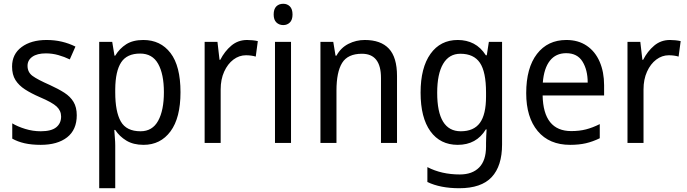

<svg xmlns="http://www.w3.org/2000/svg" viewBox="-20 -758 3642 1018"><path d="M387 -147Q387 -70 336 -30Q285 10 196 10Q147 10 110 1.5Q73 -7 45 -23V-104Q73 -87 113.5 -74.5Q154 -62 196 -62Q252 -62 278 -83Q304 -104 304 -140Q304 -171 280.5 -193Q257 -215 191 -243Q145 -263 112.5 -284Q80 -305 62 -333.5Q44 -362 44 -405Q44 -471 94.5 -508.5Q145 -546 227 -546Q270 -546 308 -537Q346 -528 380 -511L350 -443Q321 -457 289 -466Q257 -475 223 -475Q177 -475 151.5 -457Q126 -439 126 -409Q126 -375 152.5 -355.5Q179 -336 245 -307Q289 -287 321 -266.5Q353 -246 370 -217.5Q387 -189 387 -147Z M740 -546Q831 -546 884 -477Q937 -408 937 -269Q937 -133 884 -61.5Q831 10 741 10Q687 10 650 -12.5Q613 -35 591 -69H586Q587 -51 589 -28Q591 -5 591 13V240H506V-536H575L587 -463H591Q614 -501 649.5 -523.5Q685 -546 740 -546ZM723 -474Q653 -474 622.5 -427.5Q592 -381 591 -286V-268Q591 -166 620.5 -114Q650 -62 725 -62Q788 -62 818.5 -117.5Q849 -173 849 -269Q849 -365 818.5 -419.5Q788 -474 723 -474Z M1290 -546Q1304 -546 1319 -544.5Q1334 -543 1347 -540L1336 -458Q1312 -465 1284 -465Q1248 -465 1217.5 -442Q1187 -419 1168.5 -378Q1150 -337 1150 -284V0H1065V-536H1133L1144 -441H1148Q1171 -486 1206.5 -516Q1242 -546 1290 -546Z M1482 -738Q1503 -738 1517 -724Q1531 -710 1531 -681Q1531 -653 1517 -639Q1503 -625 1482 -625Q1460 -625 1445.5 -639Q1431 -653 1431 -681Q1431 -710 1445 -724Q1459 -738 1482 -738ZM1523 -536V0H1438V-536Z M1914 -546Q1999 -546 2042 -500Q2085 -454 2085 -355V0H2000V-345Q2000 -473 1899 -473Q1824 -473 1794 -424.5Q1764 -376 1764 -278V0H1679V-536H1747L1759 -463H1764Q1787 -505 1827.5 -525.5Q1868 -546 1914 -546Z M2407 -546Q2454 -546 2491.5 -526.5Q2529 -507 2556 -465H2561L2572 -536H2642V8Q2642 122 2587 181Q2532 240 2415 240Q2315 240 2246 207V128Q2321 167 2418 167Q2484 167 2520.5 130Q2557 93 2557 19V0Q2557 -14 2558 -36Q2559 -58 2560 -72H2556Q2506 10 2407 10Q2314 10 2262 -62Q2210 -134 2210 -267Q2210 -399 2262.5 -472.5Q2315 -546 2407 -546ZM2421 -473Q2361 -473 2329.5 -419.5Q2298 -366 2298 -266Q2298 -62 2423 -62Q2492 -62 2524.5 -106.5Q2557 -151 2557 -246V-268Q2557 -377 2524.5 -425Q2492 -473 2421 -473Z M2983 -546Q3046 -546 3091 -515.5Q3136 -485 3159.5 -430.5Q3183 -376 3183 -306V-252H2857Q2861 -63 3009 -63Q3052 -63 3087 -72Q3122 -81 3160 -100V-25Q3123 -7 3086.5 1.5Q3050 10 3003 10Q2892 10 2831 -63Q2770 -136 2770 -264Q2770 -398 2827 -472Q2884 -546 2983 -546ZM2982 -476Q2927 -476 2895.5 -436Q2864 -396 2858 -320H3096Q3096 -387 3068.5 -431.5Q3041 -476 2982 -476Z M3532 -546Q3546 -546 3561 -544.5Q3576 -543 3589 -540L3578 -458Q3554 -465 3526 -465Q3490 -465 3459.5 -442Q3429 -419 3410.5 -378Q3392 -337 3392 -284V0H3307V-536H3375L3386 -441H3390Q3413 -486 3448.5 -516Q3484 -546 3532 -546Z"/></svg>

Font: Noto Sans Tamil SemiCondensed
Style: Regular
Weight: 400
Width: 4
Designer: Jelle Bosma - Monotype Design Team
Foundry: Monotype Imaging Inc.
Version: Version 2.004; ttfautohint (v1.8.4.7-5d5b)